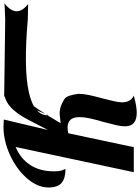

<svg xmlns="http://www.w3.org/2000/svg" viewBox="129 -919 807 1105"><g transform="rotate(-90 532.5 -366.5)"><path d="M974 -740V-610L1062 -608C1005.3 -652 1006.3 -697.3 1065 -744ZM530 -746 421 -490C417.7 -602.7 602 -642.7 974 -610V-740ZM358 -50C358 -5.3 384 17 436 17C461.3 17 494.3 11.3 535 0C523 -4.7 513.5 -13 506.5 -25C499.5 -37 496 -50.7 496 -66C496 -79.3 498.3 -96 503 -116C507.7 -136 512.7 -156.3 518 -177C526.7 -209 533.3 -235.8 538 -257.5C542.7 -279.2 545 -299.7 545 -319C539 -363 529.7 -389.2 517 -397.5C484.3 -419.8 452.3 -429.3 421 -426L376 -421C489.3 -617.7 582 -724.3 654 -741L559 -745C499 -747.7 444.6 -702 396 -608L337 -494L397 -748C379.7 -749.3 366.3 -750 357 -750C302.3 -750 247.7 -737.5 193 -712.5C138.3 -687.5 93.5 -654.8 58.5 -614.5C23.5 -574.2 6 -532.7 6 -490C6 -455.3 14.8 -430.5 32.5 -415.5C50.2 -400.5 77 -393 113 -393C113 -394.3 110.7 -399.8 106 -409.5C101.3 -419.2 99 -436.3 99 -461C99 -513.7 111.2 -558.7 135.5 -596C159.8 -633.3 194.3 -661.3 239 -680L94 0H238L318 -377C328.7 -379.7 339.7 -381 351 -381C391 -381 411 -358.3 411 -313C411 -295.7 408.7 -276 404 -254C399.3 -232 392.3 -205.3 383 -174C378.3 -157.3 372.2 -132.8 364.5 -100.5C360.2 -81.5 358 -64.7 358 -50Z"/></g></svg>

Font: DonutKreme
Style: Regular
Weight: 400
Designer: Impallari Type
Foundry: Impallari Type
Version: Version 2.100